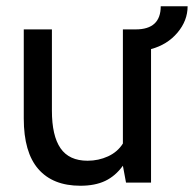

<svg xmlns="http://www.w3.org/2000/svg" viewBox="-20 -584 620 614"><path d="M463 -427V0H383L373 -54Q349 -21 316.5 -5.5Q284 10 237 10Q149 10 102.5 -43.5Q56 -97 56 -205V-490H146V-230Q146 -150 173.5 -110Q201 -70 260 -70Q295 -70 325.5 -84Q356 -98 373 -125V-490H414Q494 -490 494 -564H580Q580 -518 547.5 -479.5Q515 -441 463 -427Z"/></svg>

Font: Cabin
Style: Regular
Weight: 400
Designer: Pablo Impallari
Foundry: Pablo Impallari. http://www.impallari.com Igino Marini. http://www.ikern.com
Version: Version 2.200